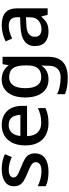

<svg xmlns="http://www.w3.org/2000/svg" viewBox="712 -1302 829 2294"><g transform="rotate(-90 1127.0 -154.5)"><path d="M442 -153Q442 -73 384 -31.5Q326 10 222 10Q166 10 125 1.5Q84 -7 50 -23V-118Q86 -100 133.5 -87Q181 -74 225 -74Q284 -74 310.5 -92.5Q337 -111 337 -142Q337 -160 327 -174.5Q317 -189 289.5 -204Q262 -219 209 -240Q158 -261 122 -281.5Q86 -302 67.5 -330.5Q49 -359 49 -404Q49 -475 105.5 -512Q162 -549 255 -549Q305 -549 348.5 -539.5Q392 -530 433 -511L398 -429Q362 -444 325.5 -454.5Q289 -465 250 -465Q203 -465 178.5 -450Q154 -435 154 -409Q154 -390 165.5 -376.5Q177 -363 205.5 -349Q234 -335 284 -315Q334 -296 369.5 -276Q405 -256 423.5 -227Q442 -198 442 -153Z M781 -549Q852 -549 903 -519.5Q954 -490 982 -435.5Q1010 -381 1010 -305V-246H648Q650 -164 691.5 -120.5Q733 -77 807 -77Q859 -77 899.5 -87Q940 -97 983 -116V-26Q943 -8 901.5 1Q860 10 802 10Q724 10 664 -21Q604 -52 570.5 -113.5Q537 -175 537 -266Q537 -356 567.5 -419.5Q598 -483 653 -516Q708 -549 781 -549ZM780 -466Q724 -466 690 -429.5Q656 -393 650 -326H902Q901 -388 872 -427Q843 -466 780 -466Z M1326 -549Q1378 -549 1420 -529Q1462 -509 1491 -469H1496L1508 -539H1596V6Q1596 122 1534 181Q1472 240 1345 240Q1287 240 1238.5 232Q1190 224 1149 207V113Q1235 155 1352 155Q1417 155 1453 117.5Q1489 80 1489 13V-5Q1489 -18 1490 -39Q1491 -60 1492 -71H1488Q1460 -29 1419.5 -9.5Q1379 10 1326 10Q1224 10 1167 -63.5Q1110 -137 1110 -269Q1110 -399 1167.5 -474Q1225 -549 1326 -549ZM1350 -460Q1288 -460 1254.5 -410.5Q1221 -361 1221 -267Q1221 -174 1254 -125.5Q1287 -77 1352 -77Q1425 -77 1459 -117Q1493 -157 1493 -248V-268Q1493 -371 1458.5 -415.5Q1424 -460 1350 -460Z M1972 -549Q2074 -549 2124.5 -504.5Q2175 -460 2175 -365V0H2098L2077 -75H2073Q2038 -31 1999.5 -10.5Q1961 10 1893 10Q1820 10 1772 -30Q1724 -70 1724 -154Q1724 -236 1786 -279Q1848 -322 1976 -326L2069 -329V-358Q2069 -417 2042 -441Q2015 -465 1966 -465Q1925 -465 1887 -453Q1849 -441 1814 -424L1780 -502Q1818 -522 1868 -535.5Q1918 -549 1972 -549ZM1996 -256Q1905 -253 1870 -226.5Q1835 -200 1835 -153Q1835 -111 1860 -92.5Q1885 -74 1925 -74Q1986 -74 2027 -108.5Q2068 -143 2068 -212V-259Z"/></g></svg>

Font: Noto Sans Nag Mundari Medium
Style: Regular
Weight: 500
Version: Version 1.000